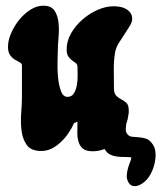

<svg xmlns="http://www.w3.org/2000/svg" viewBox="-20 -525 566 674"><path d="M423 -89Q422 -83 422 -77Q420 -65 425 -57Q432 -46 443.5 -45Q455 -44 468 -43Q481 -42 493.5 -38Q506 -34 517 -17Q525 -5 526 13Q527 31 522 51.5Q517 72 506.5 90Q496 108 481 118Q467 128 453.5 128.5Q440 129 432 117Q424 104 425 90Q426 76 430 63Q434 50 438 40.5Q442 31 440 27H439Q437 28 437 27Q425 26 412 26Q399 26 387 24Q375 22 365.5 17Q356 12 349 1Q348 -1 347 -2Q328 6 305 6Q281 6 270 -4Q259 -14 255 -29.5Q251 -45 251.5 -63.5Q252 -82 252 -98L240 -93Q233 -77 221.5 -59.5Q210 -42 195 -27.5Q180 -13 162.5 -4Q145 5 125 5Q89 5 74 -16Q59 -37 55.5 -67Q52 -97 54.5 -129.5Q57 -162 57 -184V-296Q57 -302 49.5 -306Q42 -310 32.5 -315.5Q23 -321 15.5 -331.5Q8 -342 8 -361Q8 -383 19 -408.5Q30 -434 47.5 -455.5Q65 -477 87 -491Q109 -505 132 -505Q160 -505 171.5 -487.5Q183 -470 185.5 -445Q188 -420 185.5 -393.5Q183 -367 183 -350Q183 -338 182 -310.5Q181 -283 183.5 -255.5Q186 -228 193.5 -206.5Q201 -185 217 -185Q232 -185 239.5 -197.5Q247 -210 250 -227Q253 -244 252.5 -261.5Q252 -279 252 -290Q252 -299 246 -303.5Q240 -308 233 -313Q226 -318 220 -326.5Q214 -335 214 -352Q214 -381 229.5 -408Q245 -435 269 -456Q293 -477 322 -490Q351 -503 379 -503Q390 -503 401.5 -501Q413 -499 422.5 -493.5Q432 -488 438 -479.5Q444 -471 444 -458Q444 -448 436 -434.5Q428 -421 417.5 -405.5Q407 -390 397 -374Q387 -358 384 -341Q379 -311 379.5 -278.5Q380 -246 380 -216Q380 -197 388 -189Q396 -181 406 -176Q416 -171 424 -163.5Q432 -156 432 -137V-130Q432 -127 431 -123Q429 -106 423 -89Z"/></svg>

Font: r_Neptun CAT
Style: Regular
Weight: 400
Foundry: Peter Wiegel, CAT-Fonts
Version: Version 1.000;June 8, 2024;FontCreator 14.0.0.2814 32-bit